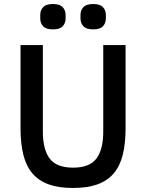

<svg xmlns="http://www.w3.org/2000/svg" viewBox="-20 -922 726 954"><path d="M193 -698V-268Q193 -179 227 -134Q261 -89 343 -89Q425 -89 459 -134Q493 -179 493 -268V-698H604V-286Q604 -209 590 -153Q576 -97 545 -60.5Q514 -24 464.5 -6Q415 12 343 12Q271 12 221.5 -6Q172 -24 141 -60.5Q110 -97 96 -153Q82 -209 82 -286V-698ZM243 -776Q209 -776 194.5 -791.5Q180 -807 180 -830V-848Q180 -871 194.5 -886.5Q209 -902 243 -902Q277 -902 291.5 -886.5Q306 -871 306 -848V-830Q306 -807 291.5 -791.5Q277 -776 243 -776ZM443 -776Q409 -776 394.5 -791.5Q380 -807 380 -830V-848Q380 -871 394.5 -886.5Q409 -902 443 -902Q477 -902 491.5 -886.5Q506 -871 506 -848V-830Q506 -807 491.5 -791.5Q477 -776 443 -776Z"/></svg>

Font: IBM Plex Arabic Medium
Style: Regular
Weight: 500
Designer: Mike Abbink, Paul van der Laan, Pieter van Rosmalen, Wael Morcos, Khajak Apelian
Foundry: Bold Monday
Version: Version 1.0